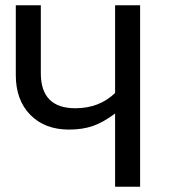

<svg xmlns="http://www.w3.org/2000/svg" viewBox="-20 -709 652 729"><path d="M512 -689V0H417V-278Q373 -245 333.5 -231Q294 -217 242 -217Q150 -217 95 -273Q40 -329 40 -424V-689H135V-431Q135 -298 266 -298Q357 -298 417 -356V-689Z"/></svg>

Font: FiraGO
Style: Regular
Weight: 400
Designer: bBox Type
Foundry: bBox Type GmbH
Version: Version 1.001;April 20, 2020;FontCreator 12.0.0.2555 64-bit